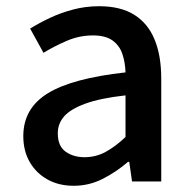

<svg xmlns="http://www.w3.org/2000/svg" viewBox="-20 -584 615 618"><path d="M217 14Q170 14 133.5 -6Q97 -26 76 -62Q55 -98 55 -146Q55 -235 133.5 -283.5Q212 -332 384 -351Q383 -383 374 -410Q365 -437 342.5 -453.5Q320 -470 279 -470Q236 -470 196 -453Q156 -436 120 -414L77 -492Q106 -510 141 -526.5Q176 -543 216 -553.5Q256 -564 299 -564Q368 -564 412 -536.5Q456 -509 477.5 -457Q499 -405 499 -331V0H405L396 -63H392Q355 -31 311 -8.5Q267 14 217 14ZM252 -78Q288 -78 319 -94.5Q350 -111 384 -143V-277Q303 -268 255 -250.5Q207 -233 186.5 -209.5Q166 -186 166 -155Q166 -114 191 -96Q216 -78 252 -78Z"/></svg>

Font: Noto Sans SC Thin Medium
Style: Regular
Weight: 500
Version: Version 2.004-H2;hotconv 1.0.118;makeotfexe 2.5.65603